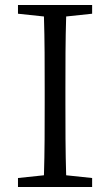

<svg xmlns="http://www.w3.org/2000/svg" viewBox="-20 -749 441 769"><path d="M349 -694V-729H52V-694L156 -683C159 -587 159 -489 159 -392V-337C159 -239 159 -142 156 -47L52 -36V0H349V-36L245 -47C242 -143 242 -241 242 -337V-392C242 -491 242 -588 245 -683Z"/></svg>

Font: Source Han Serif AKR9
Style: Regular
Weight: 400
Designer: Ryoko NISHIZUKA 西塚涼子 (kana & ideographs); Frank Grießhammer (Latin, Greek & Cyrillic); Sandoll Communications 산돌커뮤니케이션, 
Foundry: Adobe Systems Incorporated
Version: Version 1.005;hotconv 1.0.107;makeotfexe 2.5.65593